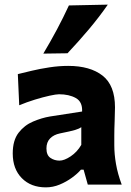

<svg xmlns="http://www.w3.org/2000/svg" viewBox="-20 -797 566 829"><path d="M178 12Q113.5 12 74.2 -27.8Q35 -67.5 35 -134.5Q35 -191 60.2 -223.8Q85.5 -256.5 122.8 -272.2Q160 -288 195.5 -294L334.5 -315.5Q336.5 -357.5 307.2 -373.8Q278 -390 235 -390Q222.5 -390 194 -383.8Q165.5 -377.5 130.5 -366.8Q95.5 -356 63 -342.5L57 -477Q81.5 -483 117 -491.5Q152.5 -500 193.5 -506.2Q234.5 -512.5 274.5 -512.5Q369 -512.5 422.8 -470.5Q476.5 -428.5 476.5 -333.5Q476.5 -309 475 -274.2Q473.5 -239.5 473.5 -211.5V-169.5Q473.5 -131.5 480.8 -89.2Q488 -47 505.5 0H359L341 -64.5H329.5Q315 -47.5 290.8 -29.8Q266.5 -12 237.5 0Q208.5 12 178 12ZM237 -103.5Q257.5 -103.5 285.2 -122Q313 -140.5 331 -171.5V-248Q321.5 -241 304 -235.8Q286.5 -230.5 239 -221Q212 -215.5 196.2 -199.2Q180.5 -183 180.5 -156Q180.5 -127 197.8 -115.2Q215 -103.5 237 -103.5ZM167 -565.5Q198 -617.5 225.8 -669.5Q253.5 -721.5 277.5 -773.5L445.5 -777Q408 -723 363.8 -670.5Q319.5 -618 271.5 -567Z"/></svg>

Font: Commissioner Flair
Style: Bold
Weight: 700
Designer: Kostas Bartsokas
Foundry: Kostas Bartsokas
Version: Version 1.000; ttfautohint (v1.8.3)